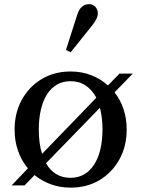

<svg xmlns="http://www.w3.org/2000/svg" viewBox="-20 -870 666 901"><path d="M311.5 10.5Q262 10.5 218.8 -5.2Q175.5 -21 142 -48.5L95.5 0H34.5L111 -80Q81 -115.5 64.8 -161.8Q48.5 -208 48.5 -262Q48.5 -340 82.2 -401.5Q116 -463 175.2 -498.8Q234.5 -534.5 311.5 -534.5Q363.5 -534.5 408 -517.2Q452.5 -500 486.5 -469L540.5 -524.5H603L517.5 -436.5Q545 -402 559.8 -357.5Q574.5 -313 574.5 -262Q574.5 -184.5 540.8 -122.8Q507 -61 447.8 -25.2Q388.5 10.5 311.5 10.5ZM310.5 -35.5Q347 -35.5 375 -51.8Q403 -68 422.2 -98.2Q441.5 -128.5 451.2 -170.2Q461 -212 461 -263Q461 -291 457.8 -316.8Q454.5 -342.5 449 -364.5L196 -104Q214.5 -71 243.5 -53.2Q272.5 -35.5 310.5 -35.5ZM177.5 -148 432 -411.5Q412.5 -448 382.2 -468.5Q352 -489 311.5 -489Q275 -489 247 -472.8Q219 -456.5 200.2 -426.5Q181.5 -396.5 171.8 -354.8Q162 -313 162 -262Q162 -230 165.8 -201Q169.5 -172 177.5 -148ZM311.5 -624.5 289.5 -635.5 342.5 -801Q349.5 -824 363.2 -837.2Q377 -850.5 399.5 -850.5Q415.5 -850.5 427.2 -838.2Q439 -826 439 -807Q439 -794.5 432 -780.2Q425 -766 408.5 -745.5Z"/></svg>

Font: Libre Caslon Text
Style: Regular
Weight: 400
Designer: Pablo Impallari, Rodrigo Fuenzalida, Katja Schimmel
Foundry: Pablo Impallari, Rodrigo Fuenzalida
Version: Version 2.000